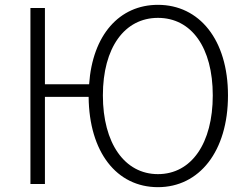

<svg xmlns="http://www.w3.org/2000/svg" viewBox="-20 -762 1024 795"><path d="M634 -41C496 -41 406 -169 406 -367C406 -565 496 -688 634 -688C773 -688 861 -565 861 -367C861 -169 773 -41 634 -41ZM166 -413V-729H106V0H166V-361H347C349 -132 463 13 634 13C805 13 924 -135 924 -367C924 -598 805 -742 634 -742C474 -742 363 -617 349 -413Z"/></svg>

Font: Source Han Sans SC Light
Style: Regular
Weight: 300
Designer: Ryoko NISHIZUKA (kana & ideographs); Paul D. Hunt (Latin, Greek & Cyrillic); Wenlong ZHANG (bopomofo); Sandoll Communica
Foundry: Adobe Systems Incorporated
Version: Version 1.004;PS 1.004;hotconv 1.0.82;makeotf.lib2.5.63406